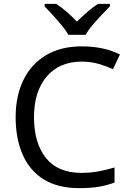

<svg xmlns="http://www.w3.org/2000/svg" viewBox="-20 -964 672 994"><path d="M403 -645Q288 -645 222 -568Q156 -491 156 -357Q156 -224 217.5 -146.5Q279 -69 402 -69Q449 -69 491 -77Q533 -85 573 -97V-19Q533 -4 490.5 3Q448 10 389 10Q280 10 207 -35Q134 -80 97.5 -163Q61 -246 61 -358Q61 -466 100.5 -548.5Q140 -631 217 -677.5Q294 -724 404 -724Q517 -724 601 -682L565 -606Q532 -621 491.5 -633Q451 -645 403 -645ZM334 -784Q321 -807 299 -833.5Q277 -860 253 -886Q229 -912 211 -931V-944H271Q297 -927 325 -903Q353 -879 378 -852Q405 -879 433 -903Q461 -927 487 -944H549V-931Q530 -912 505.5 -886Q481 -860 458.5 -833.5Q436 -807 424 -784Z"/></svg>

Font: Noto Sans Kaithi
Style: Regular
Weight: 400
Designer: Monotype Design Team
Foundry: Monotype Imaging Inc.
Version: Version 2.005; ttfautohint (v1.8.4.7-5d5b)